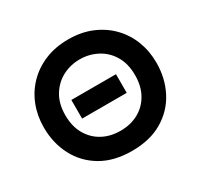

<svg xmlns="http://www.w3.org/2000/svg" viewBox="-161 -933 1164 1133"><g transform="rotate(-30 421.5 -366.5)"><path d="M432 13Q309 13 223.5 -37.5Q138 -88 93 -174.5Q48 -261 48 -367Q48 -446 74.5 -514.5Q101 -583 151.5 -635Q202 -687 273 -716.5Q344 -746 432 -746Q520 -746 590.5 -716.5Q661 -687 711.5 -635Q762 -583 788.5 -514.5Q815 -446 815 -367Q815 -261 770 -174.5Q725 -88 639.5 -37.5Q554 13 432 13ZM432 -610Q368 -610 314 -581.5Q260 -553 227 -498.5Q194 -444 194 -366Q194 -291 225 -236.5Q256 -182 309.5 -153Q363 -124 432 -124Q500 -124 553.5 -153Q607 -182 638 -236.5Q669 -291 669 -366Q669 -444 636.5 -498.5Q604 -553 549.5 -581.5Q495 -610 432 -610ZM270 -427H574V-300H270Z"/></g></svg>

Font: Kreadon
Style: Bold
Weight: 700
Designer: Reiya WATANABE
Foundry: StudioGnu
Version: Version 1.003; ttfautohint (v1.8.4.7-5d5b);gftools[0.9.32]